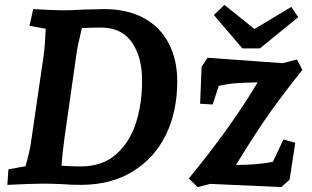

<svg xmlns="http://www.w3.org/2000/svg" viewBox="-20 -747 1269 781"><path d="M14 -58 84 -71Q101 -134 104 -154L159 -531Q162 -550 166 -630L100 -642L115 -710Q208 -705 234 -705Q273 -705 319 -708L403 -710Q498 -710 565 -673.5Q632 -637 666.5 -570.5Q701 -504 701 -416Q701 -294 655 -199Q609 -104 520 -49.5Q431 5 309 5Q268 5 232 2Q184 0 155 0Q113 0 10 5ZM308 -70Q397 -70 453 -120Q509 -170 533.5 -248.5Q558 -327 558 -419Q558 -515 516.5 -575Q475 -635 389 -635Q365 -635 313 -633L306 -602Q296 -560 293 -541L242 -184Q233 -115 230 -73Q272 -70 308 -70ZM1028 -412Q973 -411 940 -408.5Q907 -406 870 -398L845 -322L794 -325L800 -475L824 -512L1130 -490L1188 -505L1210 -463Q1113 -341 1055.5 -256.5Q998 -172 940 -76Q1027 -76 1090 -89L1133 -180L1181 -166L1158 -16L1124 14L835 1L784 14L748 -21Q920 -230 1028 -412ZM1193 -677 1037 -550H966L850 -686L893 -727L1015 -629L1165 -719Z"/></svg>

Font: Andada Pro ExtraBold
Style: Italic
Weight: 800
Italic angle: -6.99998°
Designer: Carolina Giovagnoli
Foundry: Huerta Tipografica
Version: Version 3.005; ttfautohint (v1.8.4)